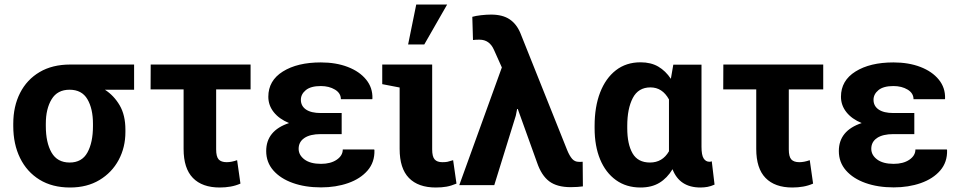

<svg xmlns="http://www.w3.org/2000/svg" viewBox="-20 -811 4192 841"><path d="M286.6 10.3Q209 10.3 153.3 -23.9Q97.7 -58.1 67.9 -118.9Q38.1 -179.7 38.1 -258.8V-269Q38.1 -345.2 67.9 -403.8Q97.7 -462.4 153.6 -495.4Q209.5 -528.3 287.1 -528.3H567.4V-418H439.5Q479 -392.6 504.2 -349.6Q529.3 -306.6 529.3 -243.2V-232.9Q529.3 -165.5 499.8 -110.4Q470.2 -55.2 415.8 -22.5Q361.3 10.3 286.6 10.3ZM285.2 -99.1Q338.9 -99.1 363 -143.1Q387.2 -187 387.2 -258.8V-269Q387.2 -335 362.8 -376.5Q338.4 -418 284.7 -418Q231.4 -418 206.1 -376.2Q180.7 -334.5 180.7 -269V-258.8Q180.7 -186.5 205.8 -142.8Q231 -99.1 285.2 -99.1Z M942.4 10.3Q865.7 10.3 825 -31.5Q784.2 -73.2 784.2 -158.7V-419.4H639.6L640.1 -528.3H1077.6V-419.4H926.8V-156.7Q926.8 -125 937.7 -112.8Q948.7 -100.6 973.1 -100.6Q993.7 -100.6 1018.6 -109.4L1033.2 -6.8Q1012.2 2.4 989.7 6.3Q967.3 10.3 942.4 10.3Z M1386.2 9.8Q1316.9 9.8 1262.7 -9.5Q1208.5 -28.8 1177.2 -64.5Q1146 -100.1 1146 -149.4Q1146 -238.8 1246.1 -272Q1203.1 -289.6 1179.2 -319.6Q1155.3 -349.6 1155.3 -387.2Q1155.3 -458 1219 -497.8Q1282.7 -537.6 1385.3 -537.6Q1451.7 -537.6 1503.2 -517.8Q1554.7 -498 1583.7 -462.4Q1612.8 -426.8 1611.3 -379.4L1610.4 -376.5H1473.1Q1473.1 -402.8 1447.3 -418.5Q1421.4 -434.1 1385.3 -434.1Q1341.3 -434.1 1319.6 -416.3Q1297.9 -398.4 1297.9 -374Q1297.9 -346.7 1320.3 -331.3Q1342.8 -315.9 1385.3 -315.9H1476.6V-223.6H1385.3Q1338.4 -223.6 1313.2 -206.5Q1288.1 -189.5 1288.1 -159.2Q1288.1 -131.8 1313.7 -112.5Q1339.4 -93.3 1386.2 -93.3Q1428.2 -93.3 1454.8 -111.3Q1481.4 -129.4 1481.4 -156.2H1619.1L1620.1 -153.3Q1621.6 -100.6 1590.1 -64.2Q1558.6 -27.8 1504.9 -9Q1451.2 9.8 1386.2 9.8Z M1888.7 10.3Q1812 10.3 1771.2 -31.5Q1730.5 -73.2 1730.5 -158.7V-427.7L1654.3 -442.4V-528.3H1873V-156.7Q1873 -125 1883.8 -112.8Q1894.5 -100.6 1917.5 -100.6Q1931.6 -100.6 1939.9 -102.3Q1948.2 -104 1964.8 -109.4L1979.5 -6.8Q1956.5 2.9 1936 6.6Q1915.5 10.3 1888.7 10.3ZM1767.6 -616.2 1803.2 -791H1938.5L1838.4 -616.2Z M2479.5 8.8Q2419.9 8.8 2385.7 -16.8Q2351.6 -42.5 2332.5 -98.6L2248 -333.5H2245.1L2239.3 -304.2L2145 0H1991.7L2178.2 -515.6L2143.6 -592.8Q2124 -637.2 2080.6 -637.2Q2071.8 -637.2 2065.4 -637Q2059.1 -636.7 2051.8 -635.7L2048.8 -737.3Q2063.5 -741.7 2087.2 -744.4Q2110.8 -747.1 2130.9 -747.1Q2181.6 -747.1 2212.4 -726.3Q2243.2 -705.6 2259.8 -665L2464.4 -153.3Q2474.6 -128.4 2486.1 -115.2Q2497.6 -102.1 2515.6 -102.1Q2521 -102.1 2524.7 -102.1Q2528.3 -102.1 2532.2 -102.5L2533.2 5.4Q2522.5 6.8 2509.3 7.8Q2496.1 8.8 2479.5 8.8Z M2785.6 10.3Q2723.1 10.3 2678 -22.2Q2632.8 -54.7 2608.6 -113Q2584.5 -171.4 2584.5 -249.5V-259.8Q2584.5 -343.3 2608.6 -405.8Q2632.8 -468.3 2677.7 -503.2Q2722.7 -538.1 2785.6 -538.1Q2831.1 -538.1 2863.3 -519.3Q2895.5 -500.5 2918.5 -465.8L2929.2 -527.8H3052.7V-168.5Q3052.7 -131.8 3062 -117.2Q3071.3 -102.5 3087.4 -102.5Q3093.8 -102.5 3097.7 -104.5L3109.9 -2.4Q3093.8 4.9 3078.9 7.6Q3064 10.3 3047.9 10.3Q2956.5 10.3 2925.8 -69.8Q2902.3 -30.8 2868.4 -10.3Q2834.5 10.3 2785.6 10.3ZM2827.1 -99.1Q2881.8 -99.1 2910.2 -148.4V-375.5Q2881.3 -428.2 2829.1 -428.2Q2775.9 -428.2 2751.7 -381.6Q2727.5 -335 2727.5 -259.8V-249.5Q2727.5 -179.7 2750.7 -139.4Q2773.9 -99.1 2827.1 -99.1Z M3450.7 10.3Q3374 10.3 3333.3 -31.5Q3292.5 -73.2 3292.5 -158.7V-419.4H3147.9L3148.4 -528.3H3585.9V-419.4H3435.1V-156.7Q3435.1 -125 3446 -112.8Q3457 -100.6 3481.4 -100.6Q3502 -100.6 3526.9 -109.4L3541.5 -6.8Q3520.5 2.4 3498 6.3Q3475.6 10.3 3450.7 10.3Z M3894.5 9.8Q3825.2 9.8 3771 -9.5Q3716.8 -28.8 3685.5 -64.5Q3654.3 -100.1 3654.3 -149.4Q3654.3 -238.8 3754.4 -272Q3711.4 -289.6 3687.5 -319.6Q3663.6 -349.6 3663.6 -387.2Q3663.6 -458 3727.3 -497.8Q3791 -537.6 3893.6 -537.6Q3960 -537.6 4011.5 -517.8Q4063 -498 4092 -462.4Q4121.1 -426.8 4119.6 -379.4L4118.7 -376.5H3981.4Q3981.4 -402.8 3955.6 -418.5Q3929.7 -434.1 3893.6 -434.1Q3849.6 -434.1 3827.9 -416.3Q3806.2 -398.4 3806.2 -374Q3806.2 -346.7 3828.6 -331.3Q3851.1 -315.9 3893.6 -315.9H3984.9V-223.6H3893.6Q3846.7 -223.6 3821.5 -206.5Q3796.4 -189.5 3796.4 -159.2Q3796.4 -131.8 3822 -112.5Q3847.7 -93.3 3894.5 -93.3Q3936.5 -93.3 3963.1 -111.3Q3989.7 -129.4 3989.7 -156.2H4127.4L4128.4 -153.3Q4129.9 -100.6 4098.4 -64.2Q4066.9 -27.8 4013.2 -9Q3959.5 9.8 3894.5 9.8Z"/></svg>

Font: Roboto Slab
Style: Bold
Weight: 700
Designer: Google
Version: Version 2.000; ttfautohint (v1.8.1.43-b0c9)